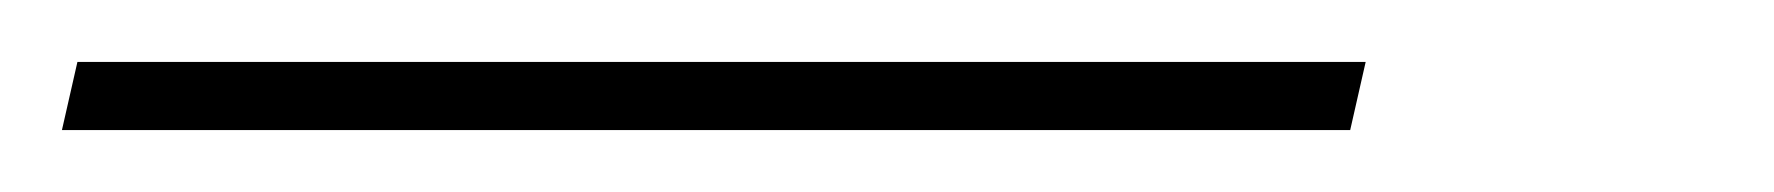

<svg xmlns="http://www.w3.org/2000/svg" viewBox="-39 72 573 62"><path d="M-19 114 -14 92H402L397 114Z"/></svg>

Font: Ysabeau Office Thin
Style: Italic
Weight: 250
Italic angle: -12°
Designer: Christian Thalmann (Catharsis Fonts)
Version: Version 2.001;gftools[0.9.30]; featfreeze: tnum,lnum,ss02